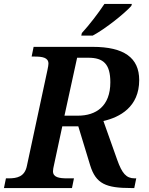

<svg xmlns="http://www.w3.org/2000/svg" viewBox="-42 -951 753 971"><path d="M369 -771H427C494 -807 589 -884 622 -921L625 -931H486C456 -885 408 -823 372 -784ZM-22 0H322L332 -49H299C257 -49 226 -54 226 -85C226 -92 228 -105 232 -121L273 -312H354L414 -115C443 -21 494 0 622 0H637L647 -49H639C596 -49 575 -75 551 -142L481 -339C564 -358 662 -410 662 -546C662 -659 585 -714 427 -714H128L118 -665H131C173 -665 203 -660 203 -629C203 -623 201 -611 198 -597L94 -112C83 -57 44 -49 1 -49H-12ZM352 -366H284L348 -659H405C481 -659 516 -627 516 -535C516 -414 444 -366 352 -366Z"/></svg>

Font: Noto Serif SemiBold
Style: Italic
Weight: 600
Italic angle: -12°
Designer: Monotype Design Team
Foundry: Monotype Imaging Inc.
Version: Version 2.014